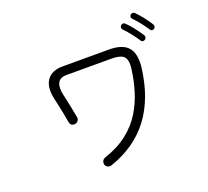

<svg xmlns="http://www.w3.org/2000/svg" viewBox="-139 -1000 1278 1182"><g transform="rotate(-20 500.0 -409.5)"><path d="M905 -698Q889 -723 867.5 -750Q846 -777 827 -796Q821 -802 821 -810Q821 -818 827.5 -823.5Q834 -829 841 -829Q849 -829 855 -823Q877 -801 898.5 -773.5Q920 -746 937 -719Q940 -713 940 -708Q940 -700 934.5 -694Q929 -688 921 -688Q911 -688 905 -698ZM829 -653Q813 -678 791 -706Q769 -734 749 -754Q743 -760 743 -768Q743 -776 749.5 -782Q756 -788 763 -788Q772 -788 777 -782Q800 -760 822 -731.5Q844 -703 862 -675Q865 -669 865 -664Q865 -656 858.5 -650Q852 -644 844 -644Q834 -644 829 -653ZM396 9Q393 10 387 10Q376 10 366.5 2Q357 -6 357 -20Q357 -43 380 -51Q470 -81 531 -129.5Q592 -178 629 -238.5Q666 -299 686.5 -366Q707 -433 716 -501Q719 -521 719 -536Q719 -577 697 -593Q675 -609 622 -609H326Q263 -609 263 -542Q263 -533 264 -523Q265 -513 268 -502Q269 -499 274 -475Q279 -451 286.5 -415.5Q294 -380 301 -341Q303 -328 293.5 -317.5Q284 -307 270 -307Q246 -307 241 -332Q235 -369 228 -403Q221 -437 215.5 -462Q210 -487 208 -495Q205 -510 203 -523.5Q201 -537 201 -550Q201 -606 233 -636.5Q265 -667 324 -667H626Q705 -667 742.5 -634.5Q780 -602 780 -533Q780 -524 780 -515Q780 -506 778 -495Q731 -103 396 9Z"/></g></svg>

Font: Kiwi Maru Light
Style: Regular
Weight: 300
Designer: Hiroki-Chan
Version: Version 1.100